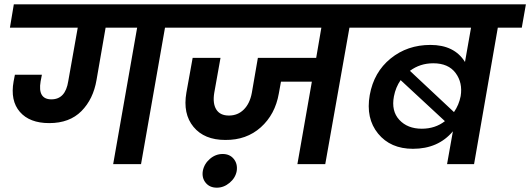

<svg xmlns="http://www.w3.org/2000/svg" viewBox="-20 -760 2455 889"><path d="M504 0 615 -632H469L427 -390Q412 -301 357 -245.5Q302 -190 208 -190Q117 -190 72 -242Q27 -294 43 -383Q44 -388 46 -398.5Q48 -409 49 -414H174L168 -383Q154 -300 218 -300Q283 -300 296 -384L340 -632H26L44 -740H874L855 -632H744L633 0Z M815 -632 833 -740H1727L1708 -632H1598L1486 0H1357L1424 -382H1281L1271 -327Q1254 -230 1187.5 -170.5Q1121 -111 1023 -112Q926 -112 876 -172.5Q826 -233 843 -331L872 -492H1001L972 -330Q964 -281 981.5 -253Q999 -225 1040 -225Q1081 -225 1109 -253Q1137 -281 1146 -330L1174 -492H1444L1468 -632ZM984 109Q951 109 932.5 86.5Q914 64 919 32Q925 -1 951.5 -24Q978 -47 1011 -47Q1044 -47 1062.5 -24Q1081 -1 1076 32Q1070 64 1043 86.5Q1016 109 984 109Z M2050 0 2077 -152Q2009 -71 1892 -71Q1788 -71 1730.5 -141.5Q1673 -212 1692 -320Q1711 -426 1788.5 -489Q1866 -552 1973 -552Q2084 -552 2133 -473L2161 -632H1667L1685 -740H2415L2396 -632H2285L2175 0ZM1986 -467Q1925 -467 1878 -432L2082 -241Q2105 -274 2113 -315Q2123 -377 2089.5 -422Q2056 -467 1986 -467ZM1933 -164Q1995 -164 2040 -199L1835 -389Q1812 -356 1804 -314Q1791 -246 1829 -205Q1867 -164 1933 -164Z"/></svg>

Font: Poppins SemiBold
Style: Italic
Weight: 600
Italic angle: -10°
Designer: Ninad Kale (Devanagari), Jonny Pinhorn (Latin)
Foundry: Indian Type Foundry
Version: Version 3.200;PS 1.000;hotconv 16.6.54;makeotf.lib2.5.65590